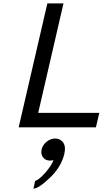

<svg xmlns="http://www.w3.org/2000/svg" viewBox="-20 -750 615 1131"><path d="M305 66Q335 66 352 89.5Q369 113 359 156Q341 233 274 297Q207 361 177 361L187 316Q210 309 247 267Q284 225 295 193Q284 196 275 196Q248 196 233.5 177Q219 158 225 131Q231 104 254.5 85Q278 66 305 66ZM90 0 259 -730H354L205 -85H565L545 0H185Z"/></svg>

Font: Miedinger
Style: Italic
Weight: 400
Italic angle: -13°
Version: Version 001.000